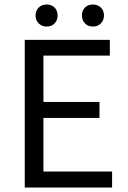

<svg xmlns="http://www.w3.org/2000/svg" viewBox="-20 -833 567 853"><path d="M90 0V-656H468V-586H173V-380H422V-309H173V-71H478V0ZM187 -715Q166 -715 152 -729Q138 -743 138 -764Q138 -786 152 -799.5Q166 -813 187 -813Q209 -813 222.5 -799.5Q236 -786 236 -764Q236 -743 222.5 -729Q209 -715 187 -715ZM393 -715Q371 -715 357.5 -729Q344 -743 344 -764Q344 -786 357.5 -799.5Q371 -813 393 -813Q414 -813 428 -799.5Q442 -786 442 -764Q442 -743 428 -729Q414 -715 393 -715Z"/></svg>

Font: .
Style: 
Weight: 400
Designer: Paul D. Hunt, Dalton Maag
Foundry: Dalton Maag Ltd
Version: Version 1.200